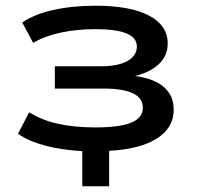

<svg xmlns="http://www.w3.org/2000/svg" viewBox="-20 -521 689 672"><path d="M268 131V8Q196 4 137.5 -11.5Q79 -27 43 -53L82 -128Q127 -100 184 -87.5Q241 -75 314 -75Q397 -75 438.5 -91.5Q480 -108 480 -144Q480 -178 445 -194.5Q410 -211 343 -211H172V-289H334Q393 -289 426 -307.5Q459 -326 459 -358Q459 -390 421.5 -404.5Q384 -419 315 -419Q249 -419 193 -407Q137 -395 96 -371L58 -442Q99 -471 166 -486Q233 -501 315 -501Q436 -501 501.5 -466.5Q567 -432 567 -369Q567 -323 531.5 -292.5Q496 -262 430 -250L433 -257Q509 -251 548.5 -220.5Q588 -190 588 -137Q588 -74 529.5 -36.5Q471 1 362 7V131Z"/></svg>

Font: Nunito Sans 10pt Expanded SemiBold
Style: Regular
Weight: 600
Width: 7
Designer: Vernon Adams
Foundry: Vernon Adams
Version: Version 3.101;gftools[0.9.27]